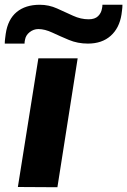

<svg xmlns="http://www.w3.org/2000/svg" viewBox="-31 -786 534 806"><path d="M210 0 44 -1 130 -541H295ZM-11 -603Q-11 -614 -9.5 -624.5Q-8 -635 -7 -644Q2 -705 39 -735.5Q76 -766 136 -766Q174 -766 208.5 -750.5Q243 -735 275.5 -720Q308 -705 341 -705Q367 -705 380.5 -718Q394 -731 397 -750Q399 -758 399 -766H483Q483 -755 481.5 -744.5Q480 -734 479 -725Q470 -668 433.5 -635.5Q397 -603 338 -603Q295 -603 258 -618.5Q221 -634 189 -649Q157 -664 130 -664Q110 -664 93.5 -651Q77 -638 74 -619Q72 -611 72 -603Z"/></svg>

Font: Georama Extra Expanded SemiBold
Style: Italic
Weight: 600
Width: 8
Italic angle: -9°
Designer: Jean-Baptiste Levee
Foundry: Production Type
Version: Version 1.000